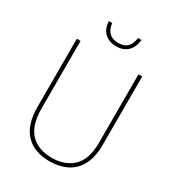

<svg xmlns="http://www.w3.org/2000/svg" viewBox="-213 -1026 1056 1160"><g transform="rotate(30 314.5 -446.5)"><path d="M543 -239Q543 -151 513.5 -96Q484 -41 432 -15.5Q380 10 314 10Q205 10 146 -52.5Q87 -115 87 -240V-714H113V-243Q113 -126 166 -70.5Q219 -15 315 -15Q405 -15 461 -67.5Q517 -120 517 -236V-714H543ZM429 -903Q424 -851 394.5 -822Q365 -793 315 -793Q266 -793 235 -821Q204 -849 201 -903H225Q228 -864 250.5 -840.5Q273 -817 315 -817Q359 -817 380 -840.5Q401 -864 405 -903Z"/></g></svg>

Font: Noto Sans Thai SemCond Thin
Style: Regular
Weight: 100
Width: 4
Designer: Monotype Design Team
Foundry: Monotype Imaging Inc.
Version: Version 2.002; ttfautohint (v1.8.4.7-5d5b)